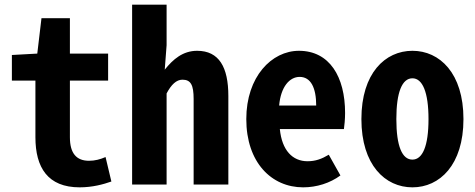

<svg xmlns="http://www.w3.org/2000/svg" viewBox="-20 -792 2040 824"><path d="M322 12C377 12 424 -1 458 -13L433 -118C410 -108 387 -102 362 -102C308 -102 280 -134 280 -203V-446H444V-562H280V-714H158L140 -562L31 -556V-446H132V-203C132 -73 185 12 322 12Z M547 0H695V-391C715 -429 737 -450 763 -450C799 -450 811 -427 811 -367V0H960V-380C960 -504 920 -574 826 -574C765 -574 723 -538 687 -493L695 -598V-772H547Z M1281 12C1339 12 1396 -6 1441 -39L1391 -128C1361 -110 1334 -100 1300 -100C1235 -100 1190 -147 1181 -238H1456C1458 -252 1461 -280 1461 -307C1461 -463 1394 -574 1263 -574C1146 -574 1037 -463 1037 -281C1037 -95 1145 12 1281 12ZM1178 -339C1185 -420 1223 -462 1266 -462C1314 -462 1337 -415 1337 -339Z M1750 12C1867 12 1969 -84 1969 -281C1969 -478 1867 -574 1750 -574C1633 -574 1531 -478 1531 -281C1531 -84 1633 12 1750 12ZM1750 -107C1706 -107 1681 -164 1681 -281C1681 -397 1706 -456 1750 -456C1793 -456 1819 -397 1819 -281C1819 -164 1793 -107 1750 -107Z"/></svg>

Font: Noto Sans Mono CJK HK
Style: Bold
Weight: 700
Designer: Ryoko NISHIZUKA 西塚涼子 (kana, bopomofo & ideographs); Paul D. Hunt (Latin, Greek & Cyrillic); Sandoll Communications 산돌커뮤니
Foundry: Adobe
Version: Version 2.004;hotconv 1.0.118;makeotfexe 2.5.65603